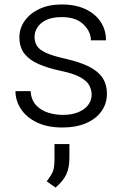

<svg xmlns="http://www.w3.org/2000/svg" viewBox="-20 -558 549 855"><path d="M258.3 9.8Q190.4 9.8 143.6 -13.2Q96.7 -36.1 72.8 -73.2Q48.8 -110.4 48.8 -152.3H116.2Q119.1 -112.3 141.1 -89.1Q163.1 -65.9 194.8 -56.2Q226.6 -46.4 258.3 -46.4Q300.8 -46.4 329.8 -58.8Q358.9 -71.3 373.5 -91.8Q388.2 -112.3 388.2 -136.2Q388.2 -157.2 377.9 -177Q367.7 -196.8 338.6 -213.4Q309.6 -230 252.4 -242.2Q193.8 -254.4 152.1 -272.7Q110.4 -291 88.4 -319.6Q66.4 -348.1 66.4 -391.6Q66.4 -431.6 89.6 -464.8Q112.8 -498 155.3 -518.1Q197.8 -538.1 255.4 -538.1Q316.9 -538.1 361.1 -517.1Q405.3 -496.1 428.7 -460Q452.1 -423.8 452.1 -378.4H384.8Q384.8 -417.5 351.3 -449.7Q317.9 -481.9 255.4 -481.9Q212.4 -481.9 185.5 -468.8Q158.7 -455.6 146.2 -435.3Q133.8 -415 133.8 -393.6Q133.8 -371.6 144.3 -354.2Q154.8 -336.9 183.8 -323.2Q212.9 -309.6 269.5 -296.9Q334 -282.2 375 -262Q416 -241.7 436 -212.2Q456.1 -182.6 456.1 -140.1Q456.1 -96.2 431.6 -62.3Q407.2 -28.3 362.8 -9.3Q318.4 9.8 258.3 9.8ZM289.1 144Q289.1 189 275.4 218.3Q261.7 247.6 227.5 277.3L188 249.5Q199.7 233.9 206.5 222.9Q213.4 211.9 216.8 201.7Q220.2 191.4 221.4 178.2Q222.7 165 222.7 145.5V83.5H289.1Z"/></svg>

Font: Heebo Light
Style: Regular
Weight: 300
Designer: Oded Ezer
Foundry: Ezer Type House
Version: Version 3.100